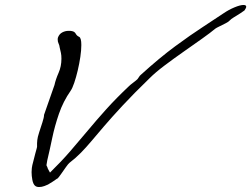

<svg xmlns="http://www.w3.org/2000/svg" viewBox="-20 -713 1010 772"><path d="M137 39Q126 39 120 33Q113 26 110 10Q107 -6 107 -21Q107 -30 108 -37.5Q109 -45 110 -49Q118 -81 122 -96Q126 -111 127.5 -116Q129 -121 129 -122.5Q129 -124 129 -129Q129 -132 129 -137Q129 -142 130 -150Q131 -161 137.5 -181Q144 -201 150.5 -221Q157 -241 157 -250V-251L199 -371Q204 -394 215.5 -420Q227 -446 227 -477Q227 -491 225 -500Q223 -509 220 -522Q219 -531 215.5 -538Q212 -545 212 -554Q212 -559 213 -562Q218 -576 230 -582.5Q242 -589 256 -589Q259 -589 262.5 -589Q266 -589 269 -588Q280 -586 284.5 -577.5Q289 -569 298 -565Q307 -561 307 -532Q307 -511 303 -484Q299 -457 292.5 -429.5Q286 -402 278.5 -380Q271 -358 264 -348Q234 -305 217 -255.5Q200 -206 190 -158Q180 -110 170 -68Q167 -53 167 -50Q167 -46 168.5 -44.5Q170 -43 171 -39Q171 -37 175.5 -29Q180 -21 181 -19Q226 -63 262 -104.5Q298 -146 332.5 -187.5Q367 -229 407 -273.5Q447 -318 499 -367Q504 -372 516 -381Q528 -390 533 -395Q535 -397 538.5 -403Q542 -409 546 -412Q622 -481 684.5 -527Q747 -573 795.5 -604.5Q844 -636 878 -659Q900 -674 923 -683.5Q946 -693 959 -693Q970 -693 970 -686Q970 -681 963 -671Q958 -667 945.5 -659Q933 -651 920.5 -643.5Q908 -636 904 -631Q900 -626 887.5 -619.5Q875 -613 862.5 -607Q850 -601 846 -598Q827 -582 792.5 -557.5Q758 -533 718 -505Q678 -477 641.5 -449.5Q605 -422 582 -399Q516 -335 472 -287.5Q428 -240 398.5 -205.5Q369 -171 347.5 -145.5Q326 -120 305.5 -99Q285 -78 259 -58Q255 -55 245 -41Q235 -27 225 -12.5Q215 2 210 6V5Q203 10 192.5 17Q182 24 173 29Q169 31 158.5 35Q148 39 137 39Z"/></svg>

Font: Vujahday Script
Style: Regular
Weight: 400
Designer: Robert E. Leuschke
Foundry: Robert E. Leuschke
Version: Version 1.010; ttfautohint (v1.8.3)